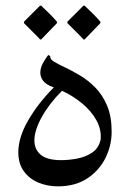

<svg xmlns="http://www.w3.org/2000/svg" viewBox="-20 -659 461 681"><path d="M185 2Q149 2 117 -11Q85 -24 65 -51Q45 -78 45 -119Q45 -172 80.5 -233Q116 -294 171 -349L168 -350Q143 -359 133 -372.5Q123 -386 123 -401Q123 -418 132 -434.5Q141 -451 151 -464L158 -460Q157 -449 172 -440Q187 -431 211.5 -419.5Q236 -408 264.5 -391Q293 -374 318.5 -348Q344 -322 360 -284Q376 -246 376 -192Q376 -142 353.5 -97.5Q331 -53 288.5 -25.5Q246 2 185 2ZM102 -161Q102 -129 124.5 -110Q147 -91 197 -91Q224 -91 253.5 -96.5Q283 -102 306.5 -117.5Q330 -133 337 -164Q340 -200 322 -232.5Q304 -265 271.5 -292Q239 -319 200 -337Q155 -292 128.5 -244.5Q102 -197 102 -161ZM276 -519Q275 -521 264 -532Q253 -543 240 -556Q227 -569 219 -577V-582L276 -639H280Q294 -626 309 -611Q324 -596 336 -582V-577L280 -519ZM122 -519Q121 -521 110 -532Q99 -543 86 -556Q73 -569 65 -577V-582L122 -639H126Q140 -626 155 -611Q170 -596 182 -582V-577L126 -519Z"/></svg>

Font: Bona Nova
Style: Regular
Weight: 400
Designer: Mateusz Machalski
Foundry: Capitalics
Version: Version 4.001; ttfautohint (v1.8.3)